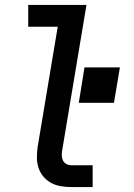

<svg xmlns="http://www.w3.org/2000/svg" viewBox="-20 -755 540 775"><path d="M267 0Q246 0 225 -3.5Q204 -7 186 -17Q168 -27 155 -42.5Q142 -58 135.5 -77.5Q129 -97 129 -118.5Q129 -140 132 -162L213 -647H94V-735H329L231 -148Q229 -137 229.5 -126Q230 -115 234.5 -106.5Q239 -98 248 -93Q257 -88 267 -88H354V0ZM298 -340 321 -483H464L440 -340Z"/></svg>

Font: Iosevka SS04 Semibold
Style: Italic
Weight: 600
Italic angle: -9°
Monospace: yes
Designer: Belleve Invis
Foundry: Belleve Invis
Version: Version 19.0.0; ttfautohint (v1.8.4)